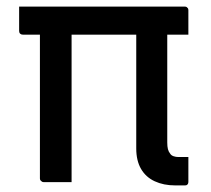

<svg xmlns="http://www.w3.org/2000/svg" viewBox="-20 -552 640 582"><path d="M38 -532H540Q544 -532 546 -530.5Q548 -529 549.5 -527Q551 -525 551 -521V-447H487V-120Q487 -108 489 -100Q491 -92 496 -86Q499 -81 506 -78.5Q513 -76 521 -76H551V-1Q551 3 549.5 5.5Q548 8 546 9Q544 10 540 10H511Q476 10 449 -2.5Q422 -15 407.5 -40Q393 -65 393 -102V-447H197V0H112Q109 0 107 -1.5Q105 -3 103 -5Q101 -7 101 -11V-447H49Q44 -447 41 -450Q38 -453 38 -458Z"/></svg>

Font: Code D OnePiece
Style: Regular
Weight: 400
Version: Version 1.085; ttfautohint (v1.8.4.7-5d5b);Nerd Fonts 3.0.2